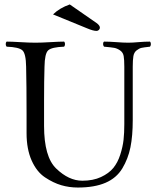

<svg xmlns="http://www.w3.org/2000/svg" viewBox="-20 -838 708 868"><path d="M295.4 -817.9 416.5 -733.9Q431.6 -723.1 431.6 -712.9Q431.6 -707 427 -702.6Q422.4 -698.2 416.5 -698.2Q401.4 -698.2 373.5 -710L219.7 -772.9Q250 -802.2 295.4 -817.9ZM179.2 -269Q179.2 -128.9 233.9 -76.2Q291 -21 352.1 -21Q400.9 -21 436.5 -37.6Q472.2 -54.2 492.2 -78.6Q512.2 -103 523.7 -138.9Q535.2 -174.8 538.6 -206.3Q542 -237.8 542 -276.9V-536.1Q542 -568.4 539.1 -584.7Q536.1 -601.1 522.9 -610.1Q509.8 -619.1 496.8 -621.6Q483.9 -624 450.2 -627Q446.3 -631.8 446 -638.9Q445.8 -646 450.2 -649.9Q474.1 -649.9 506.1 -647.5Q538.1 -645 560.1 -645Q579.1 -645 606.4 -647.5Q633.8 -649.9 658.2 -649.9Q662.1 -646 662.1 -638.9Q662.1 -631.8 658.2 -627Q630.4 -624 619.6 -621.6Q608.9 -619.1 597.4 -610.1Q585.9 -601.1 583 -584Q580.1 -566.9 580.1 -536.1V-294.9Q580.1 -223.1 569.6 -171.6Q559.1 -120.1 533 -76.7Q506.8 -33.2 457 -11.7Q407.2 9.8 332 9.8Q293 9.8 257.1 -0.7Q221.2 -11.2 183.6 -36.1Q146 -61 123 -112.5Q100.1 -164.1 100.1 -235.8V-320.8Q100.1 -452.6 98.1 -536.1Q97.2 -596.2 81.1 -610.6Q64.9 -625 9.8 -627Q5.9 -631.8 5.9 -638.9Q5.9 -646 9.8 -649.9Q30.8 -649.9 71.3 -647.5Q111.8 -645 139.9 -645Q168 -645 208.5 -647.5Q249 -649.9 270 -649.9Q273.9 -646 273.9 -638.9Q273.9 -631.8 270 -627Q213.9 -625 198 -610.6Q182.1 -596.2 181.2 -536.1Q179.2 -475.1 179.2 -382.8Z"/></svg>

Font: Linux Libertine Display
Style: Regular
Weight: 400
Designer: Philipp H. Poll
Foundry: Philipp H. Poll
Version: Version 5.0.9